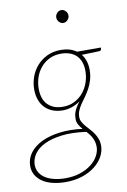

<svg xmlns="http://www.w3.org/2000/svg" viewBox="-118 -763 667 1007"><g transform="rotate(-10 215.5 -260.0)"><path d="M0 0ZM374 -369.5Q373.5 -340 366.2 -316.5Q359 -293 348.2 -273Q337.5 -253 325 -236.2Q312.5 -219.5 301.8 -203.5Q291 -187.5 284 -171.5Q277 -155.5 277 -137.5Q276.5 -123.5 283 -111.2Q289.5 -99 299.2 -87.2Q309 -75.5 320.5 -63.2Q332 -51 341.8 -36.8Q351.5 -22.5 357.8 -5.8Q364 11 364 32Q363.5 62 348 89.8Q332.5 117.5 304.2 139.2Q276 161 236.8 174Q197.5 187 150 187Q112.5 187 81 179.5Q49.5 172 27 157.2Q4.5 142.5 -8.2 121Q-21 99.5 -21 71.5Q-20.5 32.5 2.8 2Q26 -28.5 67 -48Q108 -67.5 163.5 -74.2Q219 -81 283.5 -72.5Q272 -85.5 264 -99.5Q256 -113.5 256.5 -132.5Q256.5 -141.5 258 -150.5Q259.5 -159.5 263.5 -169.5Q267.5 -179.5 274.5 -191.2Q281.5 -203 292.5 -217.5Q271.5 -202.5 247.8 -194.2Q224 -186 198.5 -186Q170 -186 146.2 -195Q122.5 -204 105.5 -221Q88.5 -238 79 -263Q69.5 -288 69.5 -320Q69.5 -354 81 -386.2Q92.5 -418.5 114.8 -443.8Q137 -469 169 -484.5Q201 -500 242 -500Q291.5 -500 325.5 -476H452L451.5 -467Q451 -464.5 448.8 -462Q446.5 -459.5 440.5 -458.5L347 -455.5Q360 -439.5 367 -418Q374 -396.5 374 -369.5ZM340 33.5Q340 18.5 336.8 6.2Q333.5 -6 328 -16.5Q322.5 -27 315.5 -36Q308.5 -45 301 -53.5Q226.5 -64 171 -57.2Q115.5 -50.5 78.2 -32.5Q41 -14.5 22.5 12.2Q4 39 3.5 69.5Q3.5 93 14.5 111.2Q25.5 129.5 45 141.8Q64.5 154 91.8 160.5Q119 167 152 167Q194.5 167 229 155.5Q263.5 144 288 125.2Q312.5 106.5 326 82.5Q339.5 58.5 340 33.5ZM203 -204.5Q238 -204.5 265.5 -218.8Q293 -233 312 -256.2Q331 -279.5 341 -309Q351 -338.5 351 -368.5Q351 -397 343 -418Q335 -439 320.5 -452.8Q306 -466.5 285.5 -473.5Q265 -480.5 240 -480.5Q205 -480.5 177.8 -467Q150.5 -453.5 131.8 -431Q113 -408.5 103.2 -379.5Q93.5 -350.5 93.5 -320Q93.5 -262.5 123.2 -233.5Q153 -204.5 203 -204.5ZM314 -671Q314 -657.5 303.8 -647.2Q293.5 -637 281.5 -637Q268.5 -637 258.8 -647.2Q249 -657.5 249 -671Q249 -685 258.8 -695.2Q268.5 -705.5 281.5 -705.5Q294 -705.5 304 -695.2Q314 -685 314 -671Z"/></g></svg>

Font: Lato Thin
Style: Italic
Weight: 200
Italic angle: -7°
Designer: Lukasz Dziedzic
Foundry: tyPoland Lukasz Dziedzic
Version: Version 2.007; 2014-02-27